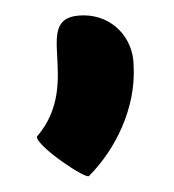

<svg xmlns="http://www.w3.org/2000/svg" viewBox="-20 -149 227 250"><path d="M28 29C28 42 94 86 96 80C130 46 157 -8 154 -63C154 -100 126 -129 89 -129C16 -129 90 -43 28 29Z"/></svg>

Font: Ampere
Style: Regular
Weight: 400
Version: Version 1